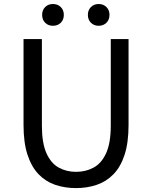

<svg xmlns="http://www.w3.org/2000/svg" viewBox="-20 -929 761 962"><path d="M360.8 13.4Q304.7 13.4 256.8 -2.9Q208.8 -19.2 173.2 -56.1Q137.7 -93 117.8 -153.8Q97.9 -214.5 97.9 -302.4V-733.4H189.9V-299.9Q189.9 -212.2 212.7 -161.4Q235.5 -110.5 274.3 -89.3Q313.1 -68 360.8 -68Q409.8 -68 449 -89.3Q488.3 -110.5 511.7 -161.4Q535 -212.2 535 -299.9V-733.4H624.1V-302.4Q624.1 -214.5 604.3 -153.8Q584.6 -93 548.6 -56.1Q512.7 -19.2 464.6 -2.9Q416.5 13.4 360.8 13.4ZM245.1 -799.8Q221.5 -799.8 206.3 -815Q191.1 -830.1 191.1 -854.6Q191.1 -878.6 206.3 -893.7Q221.5 -908.9 245.1 -908.9Q269.3 -908.9 284.5 -893.7Q299.8 -878.6 299.8 -854.6Q299.8 -830.1 284.5 -815Q269.3 -799.8 245.1 -799.8ZM474.6 -799.8Q451 -799.8 435.7 -815Q420.3 -830.1 420.3 -854.6Q420.3 -878.6 435.7 -893.7Q451 -908.9 474.6 -908.9Q497.8 -908.9 513.2 -893.7Q528.6 -878.6 528.6 -854.6Q528.6 -830.1 513.2 -815Q497.8 -799.8 474.6 -799.8Z"/></svg>

Font: Noto Sans HK Thin
Style: Regular
Weight: 100
Designer: Ryoko NISHIZUKA 西塚涼子 (kana, bopomofo & ideographs); Paul D. Hunt (Latin, Greek & Cyrillic); Sandoll Communications 산돌커뮤니
Foundry: Adobe
Version: Version 2.004-H2;hotconv 1.0.118;makeotfexe 2.5.65603